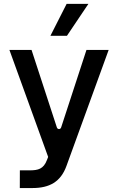

<svg xmlns="http://www.w3.org/2000/svg" viewBox="-20 -802 606 986"><path d="M239 -618.3H323.9L433.9 -782H322.1ZM146.3 163.7C234.4 163.7 291.5 131.7 321 51.1L538 -545.5H424L294 -147.7C290.5 -136.4 275.6 -136.4 272 -147.7L142 -545.5H28.4L227.3 3.9L221.6 18.5C203.8 67.1 174 72.1 135.7 72.8H82L81.7 163.7Z"/></svg>

Font: RA Harald Medium
Style: Regular
Weight: 500
Designer: Rasmus Andersson
Foundry: rsms
Version: Version 3.000;hotconv 1.0.109;makeotfexe 2.5.65596